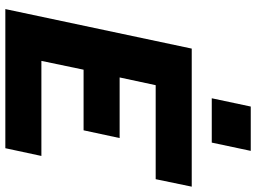

<svg xmlns="http://www.w3.org/2000/svg" viewBox="-140 -819 959 719"><g transform="rotate(90 339.5 -459.5)"><path d="M162 -698H679L651 -563H299L270 -428H497L468 -293H241L208 -135H564L535 0H14ZM379 -919H545L514 -773H348Z"/></g></svg>

Font: Azeret Mono
Style: Bold Italic
Weight: 700
Italic angle: -12°
Designer: Martin Vácha
Foundry: Displaay
Version: Version 1.000; Glyphs 3.0.3, build 3074